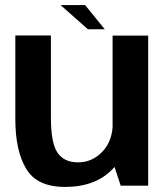

<svg xmlns="http://www.w3.org/2000/svg" viewBox="-20 -733 664 758"><path d="M456.5 0H565V-592.5H424.5V-97ZM181 -593H40.5V-263Q40.5 -138.5 83.2 -66.8Q126 5 237 5Q357.5 5 425.5 -66.5Q493.5 -138 493.5 -214L425 -246.5Q425 -177.5 384.8 -134.8Q344.5 -92 288 -92Q233 -92 207 -130.2Q181 -168.5 181 -269ZM327 -617.5H393.5L316 -713H219Z"/></svg>

Font: Anybody UltraCondensed Thin SemiBold
Style: Regular
Weight: 600
Version: Version 1.111